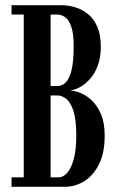

<svg xmlns="http://www.w3.org/2000/svg" viewBox="-20 -720 452 740"><path d="M24.5 0V-36.5H71.5V-664H24.5V-700H214Q243.5 -700 271.2 -691.5Q299 -683 321 -664.2Q343 -645.5 355.8 -615Q368.5 -584.5 368.5 -541Q368.5 -498.5 357 -467.5Q345.5 -436.5 327.2 -416Q309 -395.5 288.8 -384.5Q268.5 -373.5 250 -371Q268.5 -370.5 291.2 -361.2Q314 -352 335 -331.8Q356 -311.5 369.8 -278.5Q383.5 -245.5 383.5 -197.5Q383.5 -130.5 361.5 -86.8Q339.5 -43 304.5 -21.5Q269.5 0 229.5 0ZM175 -36.5H206.5Q223.5 -36.5 239 -53.8Q254.5 -71 264.2 -107Q274 -143 274 -197.5Q274 -259 263 -292.5Q252 -326 235.2 -339Q218.5 -352 202.5 -352H175ZM175 -388.5H202.5Q220 -388.5 234 -403Q248 -417.5 256 -451Q264 -484.5 264 -541Q264 -592 254.2 -618.5Q244.5 -645 230 -654.5Q215.5 -664 200 -664H175Z"/></svg>

Font: Imbue Thin 10pt SemiBold
Style: Regular
Weight: 600
Version: Version 1.102